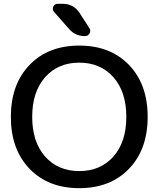

<svg xmlns="http://www.w3.org/2000/svg" viewBox="-20 -980 834 1010"><path d="M309.6 -960Q367.2 -960 398.4 -912.1L450.2 -832Q459 -818.4 451.2 -804.2Q443.4 -790 426.8 -790Q376 -790 343.8 -827.1L264.6 -917Q253.9 -929.7 260.3 -944.8Q266.6 -960 284.2 -960ZM576.7 -573.7Q508.8 -650.4 397 -650.4Q285.2 -650.4 217.3 -573.7Q149.4 -497.1 149.4 -365.2Q149.4 -233.4 217.3 -156.7Q285.2 -80.1 397 -80.1Q508.8 -80.1 576.7 -156.7Q644.5 -233.4 644.5 -365.2Q644.5 -497.1 576.7 -573.7ZM658.7 -92.3Q560.5 9.8 397 9.8Q233.4 9.8 135.3 -92.3Q37.1 -194.3 37.1 -365.2Q37.1 -536.1 135.3 -638.2Q233.4 -740.2 397 -740.2Q560.5 -740.2 658.7 -638.2Q756.8 -536.1 756.8 -365.2Q756.8 -194.3 658.7 -92.3Z"/></svg>

Font: Rounded Mgen+ 2p medium
Style: Regular
Weight: 500
Designer: [Source Han Sans]
Ryoko NISHIZUKA  (kana & ideographs); Paul D. Hunt (Latin, Greek & Cyrillic); Wenlong ZHANG  (bopomofo
Version: Version 1.059.20150602